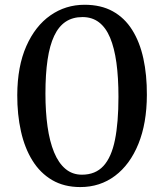

<svg xmlns="http://www.w3.org/2000/svg" viewBox="-20 -772 686 802"><path d="M315.4 9.4Q247.8 9.4 197.9 -19.8Q148 -49 115.6 -101.3Q83.1 -153.5 67.5 -223.6Q51.8 -293.7 52.1 -375.2Q52.6 -495 89.9 -579.2Q127.1 -663.4 190.6 -707.8Q254.1 -752.1 333.2 -752.1Q401.8 -752.1 451.1 -724.8Q500.4 -697.5 532 -647.2Q563.7 -597 578.8 -527.9Q593.9 -458.9 593.5 -375.4Q593.2 -257 558 -170.7Q522.9 -84.4 460.4 -37.5Q397.8 9.4 315.4 9.4ZM322.2 -42.3Q378.7 -42.3 412.2 -78.9Q445.6 -115.4 460.2 -187.7Q474.8 -260 474.8 -367.4Q474.8 -447.9 466.3 -509.9Q457.7 -572 439.9 -614.5Q422.1 -656.9 393.5 -678.8Q364.9 -700.7 324.6 -700.7Q283.5 -700.7 254.2 -681.2Q225 -661.7 206.3 -622.1Q187.6 -582.6 178.7 -522.4Q169.8 -462.3 169.8 -380.8Q169.8 -305.1 178.6 -243Q187.4 -180.9 205.9 -135.9Q224.4 -90.9 253.4 -66.6Q282.3 -42.3 322.2 -42.3Z"/></svg>

Font: Merriweather Light
Style: Regular
Weight: 300
Designer: Eben Sorkin
Foundry: Eben Sorkin
Version: Version 2.100